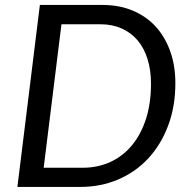

<svg xmlns="http://www.w3.org/2000/svg" viewBox="-20 -736 732 756"><path d="M670.5 -408.5Q670.5 -317 642.2 -241.8Q614 -166.5 564.2 -112.8Q514.5 -59 445.8 -29.5Q377 0 296 0H48.5L137 -716.5H384Q450 -716.5 503.2 -694Q556.5 -671.5 593.5 -630.8Q630.5 -590 650.5 -533.2Q670.5 -476.5 670.5 -408.5ZM574.5 -406.5Q574.5 -460.5 560.8 -504Q547 -547.5 521.2 -577.8Q495.5 -608 458.5 -624.2Q421.5 -640.5 375 -640.5H222L152 -75.5H305Q365 -75.5 414.5 -98.2Q464 -121 499.5 -163.8Q535 -206.5 554.8 -267.8Q574.5 -329 574.5 -406.5Z"/></svg>

Font: Lato TR
Style: Italic
Weight: 400
Italic angle: -12°
Designer: Lukasz Dziedzic
Foundry: tyPoland Lukasz Dziedzic
Version: Version 1.104 2013